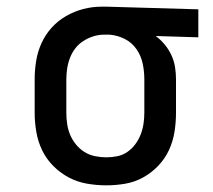

<svg xmlns="http://www.w3.org/2000/svg" viewBox="-20 -548 640 576"><path d="M299 8Q270 8 241 3Q212 -2 186.5 -15.5Q161 -29 140 -50Q119 -71 106.5 -97Q94 -123 89 -152Q84 -181 84 -210V-310Q84 -338 88.5 -365.5Q93 -393 104.5 -418.5Q116 -444 135 -465Q154 -486 178.5 -500Q203 -514 230 -521Q257 -528 285 -528H300L575 -520V-436L447 -440Q462 -429 474 -414.5Q486 -400 494 -383Q502 -366 505 -347.5Q508 -329 508 -310V-210Q508 -181 503.5 -152.5Q499 -124 487 -98Q475 -72 455 -51Q435 -30 410 -16Q385 -2 356.5 3Q328 8 299 8ZM299 -76Q316 -76 332.5 -79.5Q349 -83 362.5 -92.5Q376 -102 386 -115.5Q396 -129 402 -144.5Q408 -160 410.5 -176.5Q413 -193 413 -210V-310Q413 -334 408 -357.5Q403 -381 389.5 -400.5Q376 -420 354.5 -431Q333 -442 309 -444H292Q276 -444 260 -439Q244 -434 230 -425Q216 -416 206 -403Q196 -390 190 -374.5Q184 -359 181.5 -342.5Q179 -326 179 -310V-210Q179 -193 181.5 -176Q184 -159 190.5 -143.5Q197 -128 208 -114.5Q219 -101 233.5 -92Q248 -83 265 -79.5Q282 -76 299 -76Z"/></svg>

Font: Iosevka Etoile Medium
Style: Regular
Weight: 500
Designer: Belleve Invis
Foundry: Belleve Invis
Version: Version 22.1.2; ttfautohint (v1.8.4)